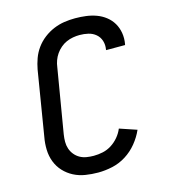

<svg xmlns="http://www.w3.org/2000/svg" viewBox="-111 -832 823 930"><g transform="rotate(-15 300.0 -367.5)"><path d="M267 8Q235 8 203.5 3Q172 -2 145 -16Q118 -30 97.5 -52Q77 -74 66 -102.5Q55 -131 54 -163Q53 -195 59 -227L112 -550Q117 -577 126.5 -603.5Q136 -630 153 -653.5Q170 -677 193.5 -695Q217 -713 243.5 -724Q270 -735 297 -739Q324 -743 351 -743Q379 -743 406 -739.5Q433 -736 457.5 -727Q482 -718 502.5 -702Q523 -686 536 -664Q549 -642 553.5 -615Q558 -588 553 -560Q553 -559 552.5 -558Q552 -557 552 -555H457Q457 -556 457 -556.5Q457 -557 457 -558Q461 -581 454.5 -601.5Q448 -622 432 -635.5Q416 -649 395 -654Q374 -659 351 -659Q335 -659 318 -656Q301 -653 285 -646Q269 -639 255 -627Q241 -615 231 -600.5Q221 -586 215 -569.5Q209 -553 207 -536L153 -214Q150 -195 150 -177Q150 -159 155.5 -142.5Q161 -126 172 -112.5Q183 -99 198 -90.5Q213 -82 231 -79Q249 -76 267 -76Q290 -76 313 -81Q336 -86 356.5 -99Q377 -112 393 -131Q409 -150 418 -172L504 -143Q489 -109 464.5 -79Q440 -49 407.5 -28.5Q375 -8 338.5 0Q302 8 267 8Z"/></g></svg>

Font: Iosevka SS04 Medium Extended
Style: Italic
Weight: 500
Width: 7
Italic angle: -9°
Monospace: yes
Designer: Belleve Invis
Foundry: Belleve Invis
Version: Version 19.0.0; ttfautohint (v1.8.4)